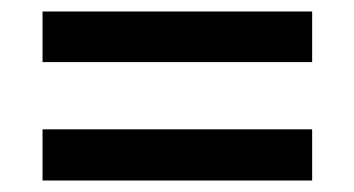

<svg xmlns="http://www.w3.org/2000/svg" viewBox="-20 -519 616 334"><path d="M54 -411V-499H523V-411ZM54 -205V-294H523V-205Z"/></svg>

Font: Noto Sans Thai Looped UI Medium
Style: Regular
Weight: 500
Designer: Cadson Demak Team
Foundry: Cadson Demak Co., Ltd.
Version: Version 1.000; ttfautohint (v1.8.4.7-5d5b)